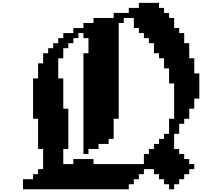

<svg xmlns="http://www.w3.org/2000/svg" viewBox="-20 -1306 1433 1361"><path d="M142.9 -35.7V35.7H892.9V0H928.6V-35.7H964.3V-71.4H1000V-107.1H1071.4V-71.4H1107.1V-35.7H1142.9V0H1178.6V35.7H1214.3V0H1250V-35.7H1285.7V-71.4H1321.4V-107.1H1357.1V-142.9H1321.4V-178.6H1285.7V-214.3H1250V-250H1214.3V-357.1H1250V-428.6H1285.7V-464.3H1321.4V-535.7H1357.1V-607.1H1392.9V-785.7H1357.1V-892.9H1321.4V-1000H1285.7V-1071.4H1250V-1107.1H1214.3V-1178.6H1178.6V-1214.3H1142.9V-1250H1107.1V-1285.7H964.3V-1250H892.9V-1214.3H785.7V-1178.6H642.9V-1142.9H571.4V-1107.1H500V-1071.4H428.6V-1035.7H392.9V-1000H357.1V-964.3H321.4V-928.6H285.7V-857.1H250V-750H214.3V-464.3H250V-250H285.7V-107.1H250V-71.4H214.3V-35.7ZM428.6 -142.9V-250H464.3V-535.7H428.6V-750H392.9V-892.9H428.6V-964.3H464.3V-1000H500V-1035.7H535.7V-1071.4H571.4V-1035.7H607.1V-928.6H571.4V-214.3H607.1V-250H678.6V-285.7H750V-321.4H785.7V-464.3H821.4V-1142.9H857.1V-1178.6H928.6V-1107.1H964.3V-1071.4H1000V-1035.7H1035.7V-1000H1071.4V-928.6H1107.1V-892.9H1142.9V-821.4H1178.6V-714.3H1214.3V-464.3H1178.6V-357.1H1142.9V-321.4H1107.1V-285.7H1071.4V-250H1035.7V-214.3H1000V-142.9H642.9V-178.6H500V-142.9Z"/></svg>

Font: Gossip High Pixel
Style: Regular
Weight: 500
Width: 7
Designer: Deborah Khodanovich
Version: Version 1.001;Glyphs 3.3.1 (3343)